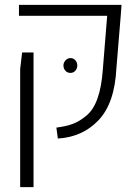

<svg xmlns="http://www.w3.org/2000/svg" viewBox="-20 -570 575 790"><path d="M218 0 212 -45Q252 -50 280 -60.5Q308 -71 336.5 -95Q365 -119 381.5 -166Q398 -213 403 -283L421 -505H58V-550H480L477 -508L459 -290Q452 -146 386 -76Q320 -6 218 0ZM63 200V-286L71 -354H118V200ZM298 -301Q298 -288 290 -279Q282 -270 270 -270Q257 -270 249 -279Q241 -288 241 -301Q241 -312 249.5 -321.5Q258 -331 270 -331Q282 -331 290 -322Q298 -313 298 -301Z"/></svg>

Font: Assistant Light
Style: Regular
Weight: 300
Designer: Hebrew By Ben Nathan, Latin by Paul Hunt
Version: Version 2.001;PS 002.001;hotconv 1.0.88;makeotf.lib2.5.64775